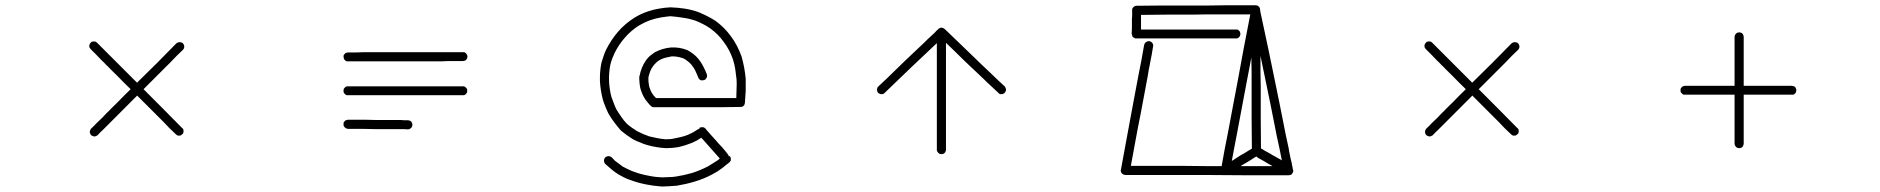

<svg xmlns="http://www.w3.org/2000/svg" viewBox="-20 -838 7040 719"><path d="M345.7 -332Q343.8 -330.1 340.8 -329.1Q338.9 -328.1 335.9 -327.1Q335 -327.1 334 -327.1Q332 -327.1 331.1 -327.1Q328.1 -328.1 326.2 -329.1Q323.2 -330.1 321.3 -332Q319.3 -334 318.4 -335.9Q317.4 -338.9 316.4 -341.8Q316.4 -343.8 316.4 -346.7Q317.4 -349.6 318.4 -351.6Q319.3 -354.5 321.3 -356.4Q332 -366.2 341.8 -377Q352.5 -386.7 363.3 -397.5Q371.1 -406.2 378.9 -414.1Q387.7 -421.9 395.5 -430.7Q420.9 -455.1 445.3 -480.5Q470.7 -504.9 495.1 -530.3Q532.2 -566.4 568.4 -602.5Q604.5 -638.7 640.6 -675.8Q642.6 -676.8 645.5 -678.7Q647.5 -679.7 650.4 -679.7Q652.3 -680.7 655.3 -679.7Q658.2 -679.7 660.2 -678.7Q663.1 -677.7 665 -675.8Q667 -673.8 668 -670.9Q668.9 -668.9 669.9 -666Q669.9 -664.1 669.9 -663.1Q669.9 -662.1 669.9 -661.1Q668.9 -658.2 668 -655.3Q667 -653.3 665 -651.4Q653.3 -639.6 641.6 -628.9Q630.9 -617.2 619.1 -605.5Q594.7 -581.1 569.3 -555.7Q544.9 -531.2 519.5 -505.9Q495.1 -481.4 469.7 -456.1Q445.3 -431.6 419.9 -406.2Q412.1 -398.4 403.3 -389.6Q395.5 -381.8 386.7 -373Q377 -363.3 366.2 -352.5Q355.5 -342.8 345.7 -332ZM319.3 -654.3Q317.4 -656.2 316.4 -658.2Q314.5 -661.1 314.5 -663.1Q314.5 -664.1 314.5 -665Q314.5 -667 314.5 -668.9Q315.4 -671.9 316.4 -673.8Q317.4 -675.8 319.3 -677.7Q321.3 -679.7 323.2 -681.6Q326.2 -682.6 329.1 -682.6Q330.1 -682.6 332 -682.6Q333 -682.6 334 -682.6Q336.9 -682.6 338.9 -681.6Q341.8 -679.7 343.8 -677.7Q353.5 -668 364.3 -657.2Q374 -647.5 384.8 -636.7Q392.6 -628.9 401.4 -620.1Q409.2 -612.3 418 -603.5Q442.4 -579.1 467.8 -553.7Q492.2 -529.3 517.6 -503.9Q553.7 -467.8 589.8 -431.6Q626 -395.5 662.1 -358.4Q664.1 -357.4 666 -354.5Q667 -352.5 667 -349.6Q668 -346.7 667 -343.8Q667 -341.8 666 -338.9Q664.1 -336.9 662.1 -335Q660.2 -333 658.2 -332Q656.2 -330.1 653.3 -330.1Q650.4 -330.1 647.5 -330.1Q645.5 -330.1 642.6 -332Q640.6 -333 638.7 -335Q627 -346.7 615.2 -357.4Q604.5 -369.1 592.8 -380.9Q568.4 -405.3 543 -430.7Q518.6 -455.1 493.2 -480.5Q468.8 -504.9 443.4 -529.3Q418.9 -554.7 393.6 -579.1Q385.7 -587.9 377 -595.7Q369.1 -604.5 360.4 -612.3Q350.6 -623 339.8 -633.8Q330.1 -643.6 319.3 -654.3Z M1712.9 -642.6Q1715.8 -642.6 1718.8 -642.6Q1720.7 -641.6 1723.6 -639.6Q1725.6 -638.7 1726.6 -635.7Q1728.5 -633.8 1729.5 -630.9Q1730.5 -628.9 1730.5 -626Q1730.5 -623 1729.5 -621.1Q1728.5 -618.2 1727.5 -616.2Q1725.6 -614.3 1723.6 -612.3Q1721.7 -610.4 1718.8 -610.4Q1715.8 -609.4 1713.9 -609.4Q1699.2 -609.4 1685.5 -609.4Q1671.9 -609.4 1658.2 -609.4Q1646.5 -609.4 1635.7 -608.4Q1624 -608.4 1613.3 -608.4Q1579.1 -608.4 1545.9 -608.4Q1512.7 -608.4 1478.5 -608.4Q1429.7 -608.4 1380.9 -608.4Q1332 -608.4 1283.2 -608.4Q1280.3 -608.4 1278.3 -608.4Q1275.4 -609.4 1273.4 -611.3Q1271.5 -613.3 1269.5 -615.2Q1267.6 -617.2 1267.6 -620.1Q1266.6 -622.1 1266.6 -625Q1266.6 -627.9 1266.6 -629.9Q1267.6 -632.8 1269.5 -634.8Q1271.5 -636.7 1273.4 -638.7Q1275.4 -640.6 1278.3 -640.6Q1280.3 -641.6 1283.2 -641.6Q1298.8 -641.6 1313.5 -641.6Q1329.1 -641.6 1344.7 -642.6Q1377.9 -642.6 1412.1 -642.6Q1445.3 -642.6 1478.5 -642.6Q1512.7 -642.6 1545.9 -642.6Q1579.1 -642.6 1613.3 -642.6Q1624 -642.6 1635.7 -642.6Q1646.5 -642.6 1657.2 -642.6Q1671.9 -642.6 1685.5 -642.6Q1699.2 -642.6 1712.9 -642.6ZM1712.9 -514.6Q1715.8 -514.6 1717.8 -514.6Q1720.7 -513.7 1722.7 -511.7Q1724.6 -510.7 1726.6 -507.8Q1728.5 -505.9 1729.5 -502.9Q1729.5 -501 1729.5 -498Q1729.5 -495.1 1729.5 -493.2Q1728.5 -490.2 1726.6 -488.3Q1724.6 -485.4 1722.7 -484.4Q1720.7 -482.4 1717.8 -481.4Q1715.8 -481.4 1712.9 -481.4Q1699.2 -481.4 1685.5 -481.4Q1670.9 -481.4 1657.2 -481.4Q1646.5 -481.4 1634.8 -481.4Q1624 -481.4 1612.3 -481.4Q1579.1 -481.4 1545.9 -481.4Q1511.7 -481.4 1478.5 -481.4Q1429.7 -481.4 1380.9 -481.4Q1332 -481.4 1283.2 -481.4Q1280.3 -481.4 1278.3 -481.4Q1275.4 -482.4 1273.4 -484.4Q1271.5 -485.4 1269.5 -488.3Q1267.6 -490.2 1266.6 -493.2Q1266.6 -495.1 1266.6 -498Q1266.6 -501 1266.6 -502.9Q1267.6 -505.9 1269.5 -507.8Q1271.5 -510.7 1273.4 -511.7Q1275.4 -513.7 1278.3 -514.6Q1280.3 -514.6 1283.2 -514.6Q1298.8 -514.6 1313.5 -514.6Q1329.1 -514.6 1344.7 -514.6Q1377.9 -514.6 1412.1 -514.6Q1445.3 -514.6 1478.5 -514.6Q1511.7 -514.6 1545.9 -514.6Q1579.1 -514.6 1612.3 -514.6Q1624 -514.6 1634.8 -514.6Q1646.5 -514.6 1657.2 -514.6Q1670.9 -514.6 1685.5 -514.6Q1699.2 -514.6 1712.9 -514.6ZM1507.8 -387.7Q1509.8 -387.7 1512.7 -386.7Q1515.6 -385.7 1517.6 -384.8Q1519.5 -382.8 1521.5 -380.9Q1522.5 -378.9 1523.4 -376Q1524.4 -374 1524.4 -371.1Q1524.4 -368.2 1523.4 -365.2Q1522.5 -363.3 1521.5 -361.3Q1519.5 -358.4 1517.6 -357.4Q1514.6 -355.5 1512.7 -354.5Q1509.8 -353.5 1506.8 -353.5Q1500 -354.5 1493.2 -354.5Q1485.4 -354.5 1478.5 -354.5Q1472.7 -354.5 1466.8 -354.5Q1460.9 -354.5 1455.1 -354.5Q1437.5 -354.5 1419.9 -354.5Q1402.3 -354.5 1384.8 -354.5Q1359.4 -355.5 1334 -355.5Q1308.6 -355.5 1283.2 -355.5Q1280.3 -355.5 1278.3 -356.4Q1275.4 -357.4 1273.4 -359.4Q1270.5 -360.4 1269.5 -363.3Q1267.6 -365.2 1266.6 -367.2Q1266.6 -370.1 1266.6 -373Q1266.6 -376 1266.6 -377.9Q1267.6 -380.9 1269.5 -382.8Q1271.5 -384.8 1273.4 -386.7Q1275.4 -387.7 1278.3 -388.7Q1280.3 -389.6 1283.2 -389.6Q1291 -389.6 1299.8 -389.6Q1307.6 -389.6 1315.4 -389.6Q1333 -389.6 1350.6 -389.6Q1368.2 -388.7 1385.7 -388.7Q1402.3 -388.7 1419.9 -388.7Q1437.5 -388.7 1455.1 -388.7Q1460.9 -388.7 1466.8 -388.7Q1472.7 -388.7 1478.5 -388.7Q1485.4 -387.7 1493.2 -387.7Q1500 -387.7 1507.8 -387.7Z M2374 -551.8Q2374 -551.8 2374 -551.8Q2374 -552.7 2374 -552.7Q2374 -552.7 2374 -552.7Q2375 -552.7 2375 -552.7Q2375 -552.7 2375 -553.7Q2375 -553.7 2375 -553.7Q2375 -553.7 2375 -553.7Q2375 -553.7 2375 -553.7Q2377.9 -569.3 2383.8 -584Q2389.6 -598.6 2398.4 -611.3Q2405.3 -621.1 2414.1 -628.9Q2422.9 -635.7 2432.6 -642.6Q2460.9 -657.2 2492.2 -660.2Q2524.4 -662.1 2553.7 -650.4Q2565.4 -644.5 2575.2 -636.7Q2585.9 -628.9 2594.7 -618.2Q2605.5 -605.5 2613.3 -589.8Q2621.1 -575.2 2627 -559.6Q2627.9 -556.6 2627.9 -553.7Q2627.9 -551.8 2627 -548.8Q2626 -545.9 2624 -543.9Q2623 -542 2621.1 -540Q2618.2 -539.1 2616.2 -538.1Q2613.3 -537.1 2610.4 -537.1Q2608.4 -537.1 2605.5 -537.1Q2602.5 -538.1 2600.6 -540Q2598.6 -541 2596.7 -543.9Q2595.7 -545.9 2594.7 -547.9Q2593.8 -550.8 2592.8 -552.7Q2591.8 -554.7 2590.8 -557.6Q2586.9 -567.4 2582 -577.1Q2576.2 -586.9 2569.3 -595.7Q2562.5 -603.5 2555.7 -608.4Q2548.8 -614.3 2540 -619.1Q2529.3 -623 2518.6 -625Q2507.8 -627 2496.1 -627Q2484.4 -625 2472.7 -622.1Q2460.9 -619.1 2450.2 -613.3Q2443.4 -609.4 2437.5 -603.5Q2431.6 -598.6 2426.8 -591.8Q2418.9 -582 2415 -571.3Q2411.1 -560.5 2408.2 -548.8Q2408.2 -541 2408.2 -534.2Q2409.2 -526.4 2410.2 -519.5Q2411.1 -511.7 2414.1 -505.9Q2416 -499 2419.9 -492.2Q2422.9 -486.3 2427.7 -480.5Q2431.6 -475.6 2436.5 -470.7Q2451.2 -470.7 2464.8 -470.7Q2479.5 -470.7 2494.1 -470.7Q2519.5 -470.7 2544.9 -470.7Q2571.3 -470.7 2596.7 -470.7Q2631.8 -470.7 2667 -470.7Q2702.1 -470.7 2737.3 -470.7Q2738.3 -488.3 2738.3 -505.9Q2739.3 -523.4 2738.3 -540Q2736.3 -559.6 2733.4 -579.1Q2730.5 -597.7 2724.6 -616.2Q2711.9 -652.3 2690.4 -680.7Q2669.9 -710 2638.7 -732.4Q2626 -741.2 2612.3 -748Q2598.6 -754.9 2584 -760.7Q2560.5 -768.6 2538.1 -771.5Q2514.6 -775.4 2490.2 -777.3Q2471.7 -775.4 2454.1 -772.5Q2436.5 -769.5 2418.9 -763.7Q2407.2 -759.8 2396.5 -754.9Q2384.8 -749 2374 -743.2Q2342.8 -723.6 2320.3 -697.3Q2296.9 -670.9 2281.2 -638.7Q2276.4 -627.9 2272.5 -618.2Q2268.6 -607.4 2265.6 -595.7Q2259.8 -566.4 2260.7 -536.1Q2261.7 -505.9 2269.5 -475.6Q2273.4 -463.9 2278.3 -452.1Q2282.2 -440.4 2288.1 -428.7Q2296.9 -414.1 2306.6 -400.4Q2316.4 -385.7 2328.1 -374Q2336.9 -366.2 2346.7 -359.4Q2356.4 -352.5 2366.2 -346.7Q2377.9 -340.8 2388.7 -335.9Q2400.4 -331.1 2412.1 -327.1Q2427.7 -323.2 2443.4 -320.3Q2458 -317.4 2473.6 -316.4Q2483.4 -316.4 2494.1 -317.4Q2503.9 -319.3 2513.7 -321.3Q2524.4 -323.2 2535.2 -326.2Q2545.9 -329.1 2555.7 -333Q2564.5 -336.9 2572.3 -340.8Q2580.1 -344.7 2586.9 -349.6Q2595.7 -355.5 2598.6 -355.5Q2600.6 -355.5 2598.6 -358.4Q2599.6 -359.4 2601.6 -360.4Q2602.5 -360.4 2604.5 -361.3Q2606.4 -361.3 2607.4 -361.3Q2609.4 -362.3 2610.4 -361.3Q2612.3 -361.3 2614.3 -361.3Q2615.2 -360.4 2617.2 -360.4Q2618.2 -359.4 2619.1 -358.4Q2621.1 -357.4 2622.1 -356.4Q2626 -350.6 2630.9 -345.7Q2635.7 -340.8 2639.6 -335.9Q2647.5 -327.1 2654.3 -319.3Q2662.1 -311.5 2668.9 -302.7Q2676.8 -294.9 2684.6 -286.1Q2691.4 -277.3 2699.2 -268.6Q2709 -256.8 2709 -253.9Q2709 -250 2712.9 -253.9Q2713.9 -252 2714.8 -251Q2715.8 -249 2715.8 -248Q2716.8 -246.1 2716.8 -244.1Q2716.8 -243.2 2716.8 -241.2Q2716.8 -239.3 2716.8 -237.3Q2715.8 -236.3 2714.8 -234.4Q2714.8 -233.4 2712.9 -231.4Q2711.9 -230.5 2710.9 -229.5Q2705.1 -224.6 2698.2 -219.7Q2692.4 -214.8 2686.5 -210Q2676.8 -203.1 2667 -196.3Q2656.2 -190.4 2646.5 -184.6Q2615.2 -168 2582 -158.2Q2549.8 -148.4 2514.6 -142.6Q2501 -141.6 2486.3 -140.6Q2474.6 -139.6 2461.9 -139.6Q2460 -139.6 2458 -139.6Q2427.7 -141.6 2398.4 -147.5Q2369.1 -153.3 2339.8 -164.1Q2328.1 -168 2316.4 -173.8Q2305.7 -179.7 2294.9 -185.5Q2281.2 -194.3 2269.5 -204.1Q2257.8 -213.9 2246.1 -224.6Q2244.1 -226.6 2243.2 -229.5Q2242.2 -231.4 2242.2 -234.4Q2241.2 -237.3 2242.2 -240.2Q2242.2 -242.2 2244.1 -245.1Q2245.1 -247.1 2247.1 -249Q2249 -251 2252 -252Q2253.9 -252.9 2256.8 -252.9Q2259.8 -253.9 2261.7 -252.9Q2264.6 -252.9 2266.6 -251Q2269.5 -250 2271.5 -248Q2273.4 -245.1 2276.4 -243.2Q2278.3 -240.2 2281.2 -237.3Q2289.1 -231.4 2296.9 -225.6Q2304.7 -219.7 2312.5 -213.9Q2322.3 -209 2332 -204.1Q2341.8 -199.2 2352.5 -195.3Q2378.9 -185.5 2405.3 -180.7Q2431.6 -174.8 2460 -173.8Q2472.7 -173.8 2485.4 -174.8Q2498 -174.8 2510.7 -176.8Q2542 -181.6 2572.3 -190.4Q2602.5 -200.2 2630.9 -214.8Q2639.6 -219.7 2648.4 -225.6Q2658.2 -231.4 2667 -237.3Q2669.9 -240.2 2671.9 -241.2Q2672.9 -243.2 2675.8 -244.1Q2667 -253.9 2659.2 -262.7Q2651.4 -271.5 2643.6 -280.3Q2635.7 -289.1 2628.9 -296.9Q2622.1 -304.7 2614.3 -313.5Q2612.3 -315.4 2610.4 -317.4Q2608.4 -320.3 2606.4 -322.3Q2597.7 -316.4 2588.9 -311.5Q2579.1 -306.6 2570.3 -302.7Q2557.6 -297.9 2545.9 -293.9Q2533.2 -290 2520.5 -287.1Q2508.8 -286.1 2498 -284.2Q2486.3 -283.2 2474.6 -283.2Q2474.6 -283.2 2474.6 -283.2Q2474.6 -283.2 2474.6 -283.2Q2474.6 -283.2 2474.6 -283.2Q2474.6 -283.2 2473.6 -283.2Q2473.6 -283.2 2473.6 -283.2Q2473.6 -283.2 2473.6 -283.2Q2473.6 -283.2 2473.6 -283.2Q2473.6 -283.2 2473.6 -283.2Q2455.1 -284.2 2438.5 -287.1Q2420.9 -290 2403.3 -294.9Q2389.6 -298.8 2377 -304.7Q2363.3 -309.6 2350.6 -316.4Q2338.9 -324.2 2327.1 -332Q2316.4 -339.8 2305.7 -348.6Q2305.7 -348.6 2305.7 -348.6Q2305.7 -348.6 2305.7 -348.6Q2305.7 -348.6 2305.7 -348.6Q2305.7 -349.6 2305.7 -349.6Q2305.7 -349.6 2305.7 -349.6Q2305.7 -349.6 2304.7 -349.6Q2304.7 -349.6 2304.7 -349.6Q2304.7 -349.6 2304.7 -349.6Q2292 -364.3 2280.3 -379.9Q2268.6 -395.5 2258.8 -412.1Q2252 -425.8 2247.1 -438.5Q2241.2 -452.1 2237.3 -465.8Q2228.5 -500 2226.6 -534.2Q2226.6 -540 2226.6 -546.9Q2226.6 -575.2 2232.4 -603.5Q2236.3 -616.2 2240.2 -627.9Q2244.1 -640.6 2250 -652.3Q2268.6 -689.5 2294.9 -719.7Q2320.3 -749 2355.5 -771.5Q2368.2 -779.3 2380.9 -785.2Q2393.6 -791 2408.2 -795.9Q2428.7 -802.7 2448.2 -805.7Q2468.8 -809.6 2490.2 -810.5Q2490.2 -810.5 2490.2 -810.5Q2490.2 -810.5 2490.2 -810.5Q2490.2 -810.5 2490.2 -810.5Q2491.2 -810.5 2491.2 -810.5Q2491.2 -810.5 2491.2 -810.5Q2491.2 -810.5 2491.2 -810.5Q2491.2 -810.5 2491.2 -810.5Q2491.2 -810.5 2491.2 -810.5Q2518.6 -809.6 2543.9 -805.7Q2569.3 -801.8 2594.7 -793Q2611.3 -786.1 2627 -778.3Q2642.6 -770.5 2658.2 -760.7Q2693.4 -735.4 2717.8 -701.2Q2742.2 -668 2756.8 -627Q2762.7 -606.4 2766.6 -585.9Q2770.5 -564.5 2772.5 -543Q2772.5 -530.3 2772.5 -516.6Q2772.5 -507.8 2772.5 -498Q2771.5 -475.6 2769.5 -452.1Q2769.5 -451.2 2768.6 -449.2Q2768.6 -448.2 2767.6 -446.3Q2767.6 -445.3 2766.6 -443.4Q2765.6 -442.4 2763.7 -441.4Q2762.7 -440.4 2761.7 -439.5Q2760.7 -438.5 2758.8 -438.5Q2756.8 -437.5 2754.9 -437.5Q2752.9 -437.5 2752.9 -437.5Q2713.9 -437.5 2674.8 -436.5Q2635.7 -436.5 2596.7 -436.5Q2571.3 -436.5 2544.9 -436.5Q2519.5 -436.5 2494.1 -436.5Q2462.9 -436.5 2462.9 -436.5Q2462.9 -436.5 2429.7 -436.5Q2428.7 -436.5 2427.7 -436.5Q2426.8 -436.5 2426.8 -436.5Q2425.8 -436.5 2424.8 -436.5Q2423.8 -437.5 2423.8 -437.5Q2422.9 -437.5 2421.9 -437.5Q2420.9 -438.5 2420.9 -438.5Q2418.9 -439.5 2418.9 -440.4Q2418 -440.4 2418 -440.4Q2410.2 -448.2 2403.3 -457Q2395.5 -465.8 2390.6 -475.6Q2385.7 -484.4 2382.8 -493.2Q2378.9 -502 2377 -511.7Q2376 -519.5 2375 -526.4Q2374 -533.2 2374 -541Q2374 -544.9 2374 -546.9Q2374 -548.8 2374 -551.8Z M3494.1 -729.5Q3495.1 -730.5 3496.1 -731.4Q3498 -732.4 3499 -732.4Q3501 -733.4 3502 -733.4Q3503.9 -734.4 3505.9 -734.4Q3506.8 -734.4 3508.8 -733.4Q3510.7 -733.4 3511.7 -732.4Q3514.6 -731.4 3515.6 -730.5Q3517.6 -729.5 3517.6 -729.5Q3543 -705.1 3568.4 -680.7Q3593.8 -656.2 3619.1 -631.8Q3636.7 -615.2 3654.3 -597.7Q3671.9 -581.1 3689.5 -564.5Q3703.1 -551.8 3715.8 -539.1Q3728.5 -527.3 3742.2 -514.6Q3744.1 -512.7 3745.1 -509.8Q3746.1 -507.8 3747.1 -504.9Q3747.1 -503.9 3747.1 -502Q3747.1 -501 3747.1 -500Q3747.1 -497.1 3745.1 -495.1Q3744.1 -492.2 3742.2 -490.2Q3740.2 -488.3 3738.3 -487.3Q3736.3 -486.3 3733.4 -485.4Q3730.5 -485.4 3727.5 -485.4Q3725.6 -485.4 3722.7 -486.3Q3720.7 -488.3 3718.8 -490.2Q3710.9 -497.1 3704.1 -503.9Q3696.3 -510.7 3689.5 -517.6Q3683.6 -523.4 3677.7 -528.3Q3671.9 -534.2 3666 -540Q3648.4 -556.6 3630.9 -573.2Q3613.3 -589.8 3595.7 -606.4Q3573.2 -628.9 3550.8 -650.4Q3528.3 -671.9 3505.9 -693.4Q3495.1 -683.6 3485.4 -673.8Q3475.6 -664.1 3464.8 -654.3Q3447.3 -637.7 3429.7 -621.1Q3412.1 -604.5 3394.5 -587.9Q3369.1 -563.5 3343.8 -539.1Q3318.4 -514.6 3293 -490.2Q3291 -488.3 3288.1 -486.3Q3286.1 -485.4 3283.2 -485.4Q3280.3 -485.4 3278.3 -485.4Q3275.4 -486.3 3273.4 -487.3Q3270.5 -488.3 3268.6 -490.2Q3266.6 -492.2 3265.6 -495.1Q3264.6 -497.1 3264.6 -500Q3263.7 -501 3263.7 -502Q3263.7 -503.9 3264.6 -504.9Q3264.6 -507.8 3265.6 -509.8Q3267.6 -512.7 3269.5 -514.6Q3277.3 -522.5 3285.2 -529.3Q3293 -537.1 3301.8 -544.9Q3319.3 -561.5 3335.9 -578.1Q3353.5 -595.7 3371.1 -612.3Q3388.7 -628.9 3406.2 -645.5Q3423.8 -662.1 3441.4 -678.7Q3447.3 -684.6 3453.1 -690.4Q3459 -696.3 3464.8 -701.2Q3471.7 -708 3479.5 -714.8Q3486.3 -722.7 3494.1 -729.5ZM3522.5 -277.3Q3522.5 -274.4 3521.5 -272.5Q3520.5 -269.5 3519.5 -267.6Q3517.6 -265.6 3515.6 -263.7Q3513.7 -261.7 3510.7 -261.7Q3508.8 -260.7 3505.9 -260.7Q3502.9 -260.7 3500 -261.7Q3498 -261.7 3496.1 -263.7Q3493.2 -265.6 3492.2 -267.6Q3490.2 -269.5 3489.3 -272.5Q3488.3 -274.4 3488.3 -277.3Q3488.3 -292 3488.3 -305.7Q3488.3 -320.3 3488.3 -334Q3488.3 -345.7 3488.3 -357.4Q3488.3 -368.2 3488.3 -379.9Q3488.3 -414.1 3488.3 -448.2Q3488.3 -482.4 3488.3 -516.6Q3488.3 -567.4 3488.3 -617.2Q3488.3 -667 3488.3 -716.8Q3488.3 -719.7 3489.3 -721.7Q3490.2 -724.6 3492.2 -726.6Q3493.2 -729.5 3496.1 -730.5Q3498 -732.4 3500 -733.4Q3502.9 -734.4 3505.9 -734.4Q3508.8 -734.4 3510.7 -733.4Q3513.7 -732.4 3515.6 -730.5Q3517.6 -729.5 3519.5 -726.6Q3520.5 -724.6 3521.5 -721.7Q3522.5 -719.7 3522.5 -716.8Q3522.5 -701.2 3522.5 -685.5Q3522.5 -669.9 3522.5 -654.3Q3522.5 -620.1 3522.5 -585.9Q3522.5 -551.8 3522.5 -516.6Q3522.5 -482.4 3522.5 -448.2Q3522.5 -414.1 3522.5 -379.9Q3522.5 -368.2 3522.5 -357.4Q3522.5 -345.7 3522.5 -334Q3522.5 -320.3 3522.5 -305.7Q3522.5 -292 3522.5 -277.3Z M4780.3 -237.3Q4771.5 -281.2 4771.5 -281.2Q4771.5 -281.2 4760.7 -331.1Q4754.9 -361.3 4749 -390.6Q4743.2 -419.9 4737.3 -449.2Q4727.5 -494.1 4718.8 -539.1Q4710 -584 4700.2 -628.9Q4700.2 -599.6 4700.2 -570.3Q4700.2 -542 4701.2 -512.7Q4701.2 -455.1 4701.2 -397.5Q4701.2 -339.8 4702.1 -282.2Q4706.1 -280.3 4709 -278.3Q4712.9 -275.4 4716.8 -273.4Q4726.6 -268.6 4736.3 -262.7Q4745.1 -256.8 4754.9 -252Q4758.8 -250 4761.7 -248Q4764.6 -246.1 4768.6 -244.1Q4771.5 -242.2 4774.4 -241.2Q4777.3 -239.3 4780.3 -237.3ZM4684.6 -252Q4679.7 -249 4674.8 -246.1Q4670.9 -243.2 4666 -240.2Q4657.2 -235.4 4648.4 -229.5Q4638.7 -223.6 4629.9 -218.8Q4628.9 -217.8 4627.9 -216.8Q4627 -216.8 4626 -215.8Q4655.3 -215.8 4685.5 -215.8Q4715.8 -215.8 4745.1 -215.8Q4742.2 -217.8 4742.2 -217.8Q4742.2 -217.8 4731.4 -223.6Q4721.7 -229.5 4711.9 -235.4Q4702.1 -240.2 4692.4 -246.1Q4690.4 -248 4688.5 -249Q4686.5 -250 4684.6 -252ZM4770.5 -456.1Q4776.4 -426.8 4782.2 -397.5Q4788.1 -367.2 4793.9 -337.9Q4804.7 -288.1 4805.7 -283.2Q4805.7 -279.3 4813.5 -242.2Q4815.4 -235.4 4817.4 -226.6Q4818.4 -217.8 4821.3 -207Q4821.3 -205.1 4821.3 -206.1Q4821.3 -206.1 4820.3 -206.1Q4821.3 -205.1 4821.3 -204.1Q4822.3 -202.1 4823.2 -199.2Q4823.2 -196.3 4822.3 -193.4Q4821.3 -191.4 4819.3 -188.5Q4818.4 -186.5 4816.4 -184.6Q4813.5 -183.6 4811.5 -182.6Q4808.6 -182.6 4805.7 -181.6Q4731.4 -181.6 4658.2 -181.6Q4584 -181.6 4510.7 -182.6Q4461.9 -182.6 4413.1 -182.6Q4364.3 -182.6 4316.4 -182.6Q4255.9 -182.6 4256.8 -182.6Q4257.8 -182.6 4194.3 -182.6Q4192.4 -182.6 4190.4 -183.6Q4188.5 -183.6 4186.5 -184.6Q4185.5 -185.5 4183.6 -186.5Q4182.6 -187.5 4180.7 -189.5Q4179.7 -190.4 4178.7 -192.4Q4177.7 -193.4 4177.7 -195.3Q4176.8 -198.2 4176.8 -200.2Q4176.8 -200.2 4176.8 -201.2Q4177.7 -203.1 4177.7 -203.1Q4187.5 -255.9 4197.3 -309.6Q4207 -362.3 4216.8 -415Q4223.6 -452.1 4230.5 -488.3Q4237.3 -524.4 4244.1 -560.5Q4250 -587.9 4254.9 -615.2Q4259.8 -642.6 4264.6 -669.9Q4265.6 -672.9 4266.6 -674.8Q4267.6 -676.8 4269.5 -678.7Q4271.5 -680.7 4274.4 -681.6Q4276.4 -683.6 4279.3 -683.6Q4282.2 -683.6 4285.2 -683.6Q4287.1 -682.6 4290 -681.6Q4292 -680.7 4293.9 -678.7Q4295.9 -676.8 4296.9 -673.8Q4297.9 -671.9 4298.8 -668.9Q4298.8 -666 4297.9 -663.1Q4295.9 -648.4 4293 -633.8Q4290 -618.2 4287.1 -603.5Q4285.2 -590.8 4282.2 -579.1Q4280.3 -566.4 4278.3 -554.7Q4271.5 -518.6 4264.6 -481.4Q4257.8 -445.3 4251 -409.2Q4241.2 -361.3 4232.4 -312.5Q4223.6 -264.6 4214.8 -216.8Q4240.2 -216.8 4265.6 -216.8Q4291 -216.8 4316.4 -216.8Q4364.3 -216.8 4413.1 -216.8Q4461.9 -215.8 4510.7 -215.8Q4521.5 -215.8 4532.2 -215.8Q4543 -215.8 4554.7 -215.8Q4560.5 -248 4566.4 -280.3Q4572.3 -312.5 4579.1 -344.7Q4587.9 -391.6 4596.7 -438.5Q4605.5 -484.4 4614.3 -531.2Q4626 -594.7 4637.7 -658.2Q4650.4 -721.7 4662.1 -784.2Q4640.6 -784.2 4620.1 -784.2Q4598.6 -784.2 4578.1 -784.2Q4543 -784.2 4508.8 -784.2Q4473.6 -783.2 4439.5 -783.2Q4392.6 -783.2 4346.7 -783.2Q4299.8 -783.2 4252.9 -782.2Q4252.9 -782.2 4252.9 -781.2Q4252.9 -779.3 4252.9 -778.3Q4252.9 -771.5 4252.9 -764.6Q4252.9 -757.8 4252.9 -751Q4252.9 -745.1 4252.9 -739.3Q4252.9 -733.4 4252.9 -727.5Q4269.5 -727.5 4287.1 -727.5Q4304.7 -727.5 4322.3 -727.5Q4351.6 -727.5 4380.9 -727.5Q4409.2 -727.5 4438.5 -727.5Q4481.4 -727.5 4523.4 -727.5Q4565.4 -727.5 4608.4 -727.5Q4610.4 -727.5 4613.3 -727.5Q4616.2 -726.6 4618.2 -724.6Q4620.1 -723.6 4622.1 -720.7Q4624 -718.8 4624 -715.8Q4625 -713.9 4625 -710.9Q4625 -708 4624 -706.1Q4624 -703.1 4622.1 -701.2Q4620.1 -699.2 4618.2 -697.3Q4616.2 -695.3 4613.3 -694.3Q4610.4 -694.3 4608.4 -694.3Q4594.7 -694.3 4582 -694.3Q4568.4 -694.3 4554.7 -694.3Q4525.4 -694.3 4497.1 -694.3Q4467.8 -694.3 4438.5 -694.3Q4409.2 -694.3 4380.9 -694.3Q4351.6 -694.3 4322.3 -694.3Q4280.3 -694.3 4281.2 -694.3Q4281.2 -694.3 4235.4 -694.3Q4233.4 -694.3 4231.4 -694.3Q4230.5 -694.3 4228.5 -695.3Q4227.5 -696.3 4225.6 -697.3Q4224.6 -698.2 4222.7 -699.2Q4221.7 -700.2 4220.7 -701.2Q4219.7 -703.1 4219.7 -705.1Q4218.8 -707 4218.8 -709Q4217.8 -710.9 4217.8 -710.9Q4218.8 -721.7 4218.8 -731.4Q4218.8 -741.2 4218.8 -752Q4218.8 -758.8 4218.8 -765.6Q4218.8 -772.5 4219.7 -779.3Q4219.7 -789.1 4219.7 -789.1Q4219.7 -789.1 4219.7 -799.8Q4219.7 -801.8 4219.7 -802.7Q4220.7 -804.7 4220.7 -806.6Q4221.7 -807.6 4222.7 -809.6Q4223.6 -810.5 4224.6 -811.5Q4225.6 -812.5 4227.5 -813.5Q4228.5 -814.5 4230.5 -815.4Q4232.4 -816.4 4234.4 -816.4Q4236.3 -816.4 4236.3 -816.4Q4287.1 -816.4 4337.9 -817.4Q4388.7 -817.4 4439.5 -817.4Q4473.6 -817.4 4508.8 -817.4Q4543 -818.4 4578.1 -818.4Q4627 -818.4 4627 -818.4Q4627 -818.4 4681.6 -818.4Q4682.6 -818.4 4682.6 -818.4Q4683.6 -818.4 4683.6 -818.4Q4683.6 -818.4 4682.6 -818.4Q4680.7 -818.4 4683.6 -818.4Q4687.5 -818.4 4685.5 -818.4Q4684.6 -818.4 4684.6 -818.4Q4685.5 -817.4 4687.5 -817.4Q4688.5 -817.4 4690.4 -816.4Q4691.4 -815.4 4692.4 -814.5Q4693.4 -813.5 4693.4 -813.5Q4693.4 -813.5 4693.4 -813.5Q4694.3 -813.5 4695.3 -812.5Q4697.3 -810.5 4696.3 -811.5Q4695.3 -811.5 4695.3 -811.5Q4696.3 -810.5 4696.3 -810.5Q4697.3 -808.6 4698.2 -806.6Q4698.2 -804.7 4698.2 -804.7Q4699.2 -803.7 4699.2 -803.7Q4698.2 -803.7 4698.2 -803.7Q4699.2 -800.8 4699.2 -800.8Q4699.2 -800.8 4699.2 -796.9Q4714.8 -723.6 4730.5 -650.4Q4745.1 -577.1 4760.7 -503.9Q4762.7 -492.2 4765.6 -479.5Q4767.6 -467.8 4770.5 -456.1ZM4668 -281.2Q4668 -338.9 4667 -397.5Q4667 -455.1 4667 -512.7Q4667 -540 4667 -567.4Q4666 -595.7 4666 -623Q4658.2 -581.1 4658.2 -581.1Q4658.2 -581.1 4647.5 -525.4Q4638.7 -478.5 4629.9 -431.6Q4621.1 -384.8 4612.3 -337.9Q4607.4 -312.5 4602.5 -287.1Q4597.7 -260.7 4592.8 -235.4Q4597.7 -238.3 4602.5 -241.2Q4607.4 -244.1 4612.3 -248Q4621.1 -252.9 4629.9 -258.8Q4639.6 -263.7 4648.4 -269.5Q4651.4 -271.5 4654.3 -273.4Q4657.2 -275.4 4660.2 -276.4Q4662.1 -278.3 4664.1 -279.3Q4666 -280.3 4668 -281.2Z M5345.7 -332Q5343.8 -330.1 5340.8 -329.1Q5338.9 -328.1 5335.9 -327.1Q5335 -327.1 5334 -327.1Q5332 -327.1 5331.1 -327.1Q5328.1 -328.1 5326.2 -329.1Q5323.2 -330.1 5321.3 -332Q5319.3 -334 5318.4 -335.9Q5317.4 -338.9 5316.4 -341.8Q5316.4 -343.8 5316.4 -346.7Q5317.4 -349.6 5318.4 -351.6Q5319.3 -354.5 5321.3 -356.4Q5332 -366.2 5341.8 -377Q5352.5 -386.7 5363.3 -397.5Q5371.1 -406.2 5378.9 -414.1Q5387.7 -421.9 5395.5 -430.7Q5420.9 -455.1 5445.3 -480.5Q5470.7 -504.9 5495.1 -530.3Q5532.2 -566.4 5568.4 -602.5Q5604.5 -638.7 5640.6 -675.8Q5642.6 -676.8 5645.5 -678.7Q5647.5 -679.7 5650.4 -679.7Q5652.3 -680.7 5655.3 -679.7Q5658.2 -679.7 5660.2 -678.7Q5663.1 -677.7 5665 -675.8Q5667 -673.8 5668 -670.9Q5668.9 -668.9 5669.9 -666Q5669.9 -664.1 5669.9 -663.1Q5669.9 -662.1 5669.9 -661.1Q5668.9 -658.2 5668 -655.3Q5667 -653.3 5665 -651.4Q5653.3 -639.6 5641.6 -628.9Q5630.9 -617.2 5619.1 -605.5Q5594.7 -581.1 5569.3 -555.7Q5544.9 -531.2 5519.5 -505.9Q5495.1 -481.4 5469.7 -456.1Q5445.3 -431.6 5419.9 -406.2Q5412.1 -398.4 5403.3 -389.6Q5395.5 -381.8 5386.7 -373Q5377 -363.3 5366.2 -352.5Q5355.5 -342.8 5345.7 -332ZM5319.3 -654.3Q5317.4 -656.2 5316.4 -658.2Q5314.5 -661.1 5314.5 -663.1Q5314.5 -664.1 5314.5 -665Q5314.5 -667 5314.5 -668.9Q5315.4 -671.9 5316.4 -673.8Q5317.4 -675.8 5319.3 -677.7Q5321.3 -679.7 5323.2 -681.6Q5326.2 -682.6 5329.1 -682.6Q5330.1 -682.6 5332 -682.6Q5333 -682.6 5334 -682.6Q5336.9 -682.6 5338.9 -681.6Q5341.8 -679.7 5343.8 -677.7Q5353.5 -668 5364.3 -657.2Q5374 -647.5 5384.8 -636.7Q5392.6 -628.9 5401.4 -620.1Q5409.2 -612.3 5418 -603.5Q5442.4 -579.1 5467.8 -553.7Q5492.2 -529.3 5517.6 -503.9Q5553.7 -467.8 5589.8 -431.6Q5626 -395.5 5662.1 -358.4Q5664.1 -357.4 5666 -354.5Q5667 -352.5 5667 -349.6Q5668 -346.7 5667 -343.8Q5667 -341.8 5666 -338.9Q5664.1 -336.9 5662.1 -335Q5660.2 -333 5658.2 -332Q5656.2 -330.1 5653.3 -330.1Q5650.4 -330.1 5647.5 -330.1Q5645.5 -330.1 5642.6 -332Q5640.6 -333 5638.7 -335Q5627 -346.7 5615.2 -357.4Q5604.5 -369.1 5592.8 -380.9Q5568.4 -405.3 5543 -430.7Q5518.6 -455.1 5493.2 -480.5Q5468.8 -504.9 5443.4 -529.3Q5418.9 -554.7 5393.6 -579.1Q5385.7 -587.9 5377 -595.7Q5369.1 -604.5 5360.4 -612.3Q5350.6 -623 5339.8 -633.8Q5330.1 -643.6 5319.3 -654.3Z M6509.8 -299.8Q6509.8 -297.9 6508.8 -294.9Q6507.8 -292 6506.8 -290Q6504.9 -288.1 6502.9 -286.1Q6501 -284.2 6498 -284.2Q6496.1 -283.2 6493.2 -283.2Q6490.2 -283.2 6487.3 -284.2Q6485.4 -284.2 6483.4 -286.1Q6480.5 -288.1 6479.5 -290Q6477.5 -292 6476.6 -294.9Q6475.6 -297.9 6475.6 -299.8Q6475.6 -312.5 6475.6 -326.2Q6475.6 -338.9 6475.6 -351.6Q6475.6 -362.3 6475.6 -373Q6475.6 -382.8 6475.6 -393.6Q6475.6 -424.8 6475.6 -456.1Q6475.6 -487.3 6475.6 -518.6Q6475.6 -563.5 6475.6 -609.4Q6475.6 -654.3 6475.6 -700.2Q6475.6 -702.1 6476.6 -705.1Q6477.5 -708 6479.5 -710Q6480.5 -711.9 6483.4 -713.9Q6485.4 -715.8 6487.3 -715.8Q6490.2 -716.8 6493.2 -716.8Q6496.1 -716.8 6498 -715.8Q6501 -715.8 6502.9 -713.9Q6504.9 -711.9 6506.8 -710Q6507.8 -708 6508.8 -705.1Q6509.8 -702.1 6509.8 -700.2Q6509.8 -685.5 6509.8 -671.9Q6509.8 -657.2 6509.8 -642.6Q6509.8 -611.3 6509.8 -580.1Q6509.8 -548.8 6509.8 -518.6Q6509.8 -487.3 6509.8 -456.1Q6509.8 -424.8 6509.8 -393.6Q6509.8 -382.8 6509.8 -373Q6509.8 -362.3 6509.8 -351.6Q6509.8 -338.9 6509.8 -326.2Q6509.8 -312.5 6509.8 -299.8ZM6290 -483.4Q6287.1 -483.4 6285.2 -483.4Q6282.2 -484.4 6280.3 -486.3Q6278.3 -487.3 6276.4 -490.2Q6274.4 -492.2 6273.4 -495.1Q6273.4 -497.1 6273.4 -500Q6273.4 -502.9 6273.4 -504.9Q6274.4 -507.8 6276.4 -509.8Q6278.3 -511.7 6280.3 -513.7Q6282.2 -515.6 6285.2 -515.6Q6287.1 -516.6 6290 -516.6Q6302.7 -516.6 6315.4 -516.6Q6329.1 -516.6 6341.8 -516.6Q6352.5 -516.6 6362.3 -516.6Q6373 -516.6 6383.8 -516.6Q6414.1 -516.6 6445.3 -516.6Q6476.6 -516.6 6507.8 -516.6Q6553.7 -516.6 6598.6 -516.6Q6644.5 -516.6 6690.4 -516.6Q6692.4 -516.6 6695.3 -515.6Q6698.2 -515.6 6700.2 -513.7Q6702.1 -511.7 6704.1 -509.8Q6705.1 -507.8 6706.1 -504.9Q6707 -502.9 6707 -500Q6707 -497.1 6706.1 -495.1Q6705.1 -492.2 6704.1 -490.2Q6702.1 -487.3 6700.2 -486.3Q6698.2 -484.4 6695.3 -483.4Q6692.4 -483.4 6690.4 -483.4Q6675.8 -483.4 6661.1 -483.4Q6647.5 -483.4 6632.8 -483.4Q6601.6 -483.4 6570.3 -483.4Q6539.1 -483.4 6507.8 -483.4Q6476.6 -483.4 6445.3 -483.4Q6414.1 -483.4 6383.8 -483.4Q6373 -483.4 6362.3 -483.4Q6352.5 -483.4 6341.8 -483.4Q6329.1 -483.4 6315.4 -483.4Q6302.7 -483.4 6290 -483.4Z"/></svg>

Font: LetsEatIcons
Style: Regular
Weight: 400
Designer: Swedish Technologies
Foundry: Swedish Technologies
Version: Version 1.26.0